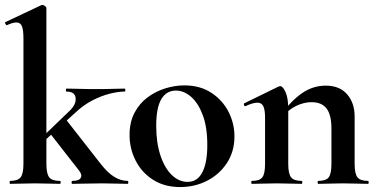

<svg xmlns="http://www.w3.org/2000/svg" viewBox="-20 -745 1528 778"><path d="M21 0Q19 0 19 -6Q19 -12 21 -12Q52 -12 63.5 -26.5Q75 -41 75 -81V-589Q75 -623 69 -638.5Q63 -654 46 -654Q32 -654 8 -643Q5 -642 2 -648Q-1 -654 1 -655L147 -724Q150 -725 152 -725Q157 -725 162.5 -720.5Q168 -716 168 -712V-81Q168 -41 179.5 -26.5Q191 -12 222 -12Q226 -12 226 -6Q226 0 222 0Q202 0 176.5 -1Q151 -2 122 -2Q93 -2 67 -1Q41 0 21 0ZM273 0Q270 0 270 -6Q270 -12 273 -12Q300 -12 307 -24Q314 -36 301 -53L180 -208L248 -260L388 -81Q417 -44 443.5 -28Q470 -12 497 -12Q500 -12 500 -6Q500 0 497 0Q477 0 451 -1Q425 -2 396 -2Q356 -2 326.5 -1Q297 0 273 0ZM132 -149 126 -165 261 -295Q289 -321 286.5 -347.5Q284 -374 249 -374Q247 -374 247 -380Q247 -386 249 -386Q275 -386 301.5 -385Q328 -384 373 -384Q414 -384 438.5 -385Q463 -386 485 -386Q488 -386 488 -380Q488 -374 485 -374Q460 -374 425.5 -365.5Q391 -357 355 -338.5Q319 -320 287 -290Z M710 13Q647 13 601 -16Q555 -45 530 -93.5Q505 -142 505 -198Q505 -250 525 -288Q545 -326 578 -350.5Q611 -375 650 -387Q689 -399 727 -399Q791 -399 836.5 -369Q882 -339 906 -292Q930 -245 930 -192Q930 -131 899.5 -84.5Q869 -38 819 -12.5Q769 13 710 13ZM740 -8Q780 -8 800 -47Q820 -86 820 -157Q820 -230 801.5 -279Q783 -328 754 -353Q725 -378 693 -378Q654 -378 633.5 -343Q613 -308 613 -235Q613 -167 630 -115.5Q647 -64 676 -36Q705 -8 740 -8Z M1270 0Q1267 0 1267 -6Q1267 -12 1270 -12Q1301 -12 1312 -26.5Q1323 -41 1323 -81V-225Q1323 -279 1303.5 -305Q1284 -331 1242 -331Q1212 -331 1180.5 -316Q1149 -301 1130 -275L1125 -287Q1160 -337 1204 -367.5Q1248 -398 1300 -398Q1356 -398 1386.5 -363Q1417 -328 1417 -273V-81Q1417 -41 1428.5 -26.5Q1440 -12 1471 -12Q1474 -12 1474 -6Q1474 0 1471 0Q1451 0 1425 -1Q1399 -2 1370 -2Q1342 -2 1316 -1Q1290 0 1270 0ZM1001 0Q998 0 998 -6Q998 -12 1001 -12Q1032 -12 1043 -26.5Q1054 -41 1054 -81V-269Q1054 -300 1047 -314.5Q1040 -329 1023 -329Q1014 -329 1002 -325.5Q990 -322 975 -315Q971 -313 969 -319Q967 -325 969 -326L1108 -394Q1114 -396 1115 -396Q1126 -396 1137 -372Q1148 -348 1148 -303V-81Q1148 -41 1159.5 -26.5Q1171 -12 1202 -12Q1205 -12 1205 -6Q1205 0 1202 0Q1182 0 1156 -1Q1130 -2 1101 -2Q1073 -2 1047 -1Q1021 0 1001 0Z"/></svg>

Font: Cormorant Light
Style: Regular
Weight: 300
Designer: Christian Thalmann (Catharsis Fonts)
Foundry: Catharsis Fonts
Version: Version 4.000